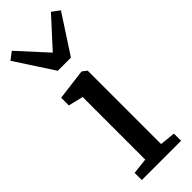

<svg xmlns="http://www.w3.org/2000/svg" viewBox="-294 -889 909 909"><g transform="rotate(-45 161.0 -434.0)"><path d="M33 0V-48L113 -57V-476L38.5 -494V-545.5L192 -565H195L218 -547.5V-56L296 -48V0ZM117.5 -647 -7.5 -839 30.5 -868 161.5 -724.5 292 -867.5 330.5 -839 205.5 -647Z"/></g></svg>

Font: Merriweather 24pt
Style: Regular
Weight: 400
Designer: Eben Sorkin
Foundry: Eben Sorkin
Version: Version 2.100